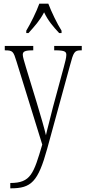

<svg xmlns="http://www.w3.org/2000/svg" viewBox="-20 -786 465 1045"><path d="M123 -619V-606H135C169 -644 196 -673 220 -719C242 -673 267 -644 302 -606H315V-619C291 -657 260 -721 243 -766H194C178 -721 146 -657 123 -619ZM36 210V239H39C150 239 187 204 237 23L361 -430C380 -502 385 -512 420 -512H425V-536H275V-512H290C335 -511 341 -503 341 -487C341 -471 334 -447 327 -420L268 -202C253 -139 238 -87 230 -50C222 -85 204 -148 180 -227L122 -417C112 -451 104 -476 104 -488C104 -505 114 -512 158 -512H161V-536H6V-512H8C50 -512 53 -506 70 -451L210 1C163 159 148 210 36 210Z"/></svg>

Font: Noto Serif Lao ExtraCondensed ExtraLight
Style: Regular
Weight: 200
Width: 2
Designer: Monotype Design Team
Foundry: Monotype Imaging Inc.
Version: Version 2.003